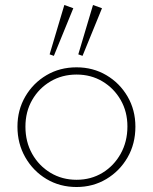

<svg xmlns="http://www.w3.org/2000/svg" viewBox="-20 -740 613 770"><path d="M287 10Q220 10 166.5 -22Q113 -54 81.5 -109Q50 -164 50 -232Q50 -299 81.5 -353Q113 -407 166.5 -438.5Q220 -470 287 -470Q353 -470 406.5 -438.5Q460 -407 491.5 -353Q523 -299 523 -232Q523 -163 491.5 -108.5Q460 -54 406.5 -22Q353 10 287 10ZM287 -19Q345 -19 391 -47Q437 -75 464 -123.5Q491 -172 491 -233Q491 -292 464 -339Q437 -386 391 -413.5Q345 -441 287 -441Q229 -441 182.5 -413.5Q136 -386 109 -339Q82 -292 82 -232Q82 -171 109 -123Q136 -75 182.5 -47Q229 -19 287 -19ZM196 -516 179 -522 238 -720 274 -707ZM311 -516 294 -522 353 -720 389 -707Z"/></svg>

Font: Outfit Thin Thin
Style: Regular
Weight: 250
Version: Version 1.100;gftools[0.9.27]